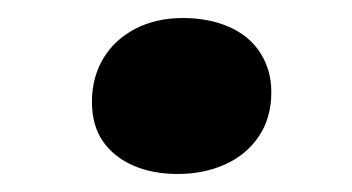

<svg xmlns="http://www.w3.org/2000/svg" viewBox="-20 -176 391 213"><path d="M82 -63Q82 -90 94.5 -111Q107 -132 130 -144Q153 -156 183 -156Q212 -156 234.5 -146Q257 -136 269 -117Q281 -98 281 -74Q281 -45 267 -24.5Q253 -4 229.5 6.5Q206 17 177 17Q149 17 127.5 7.5Q106 -2 94 -19.5Q82 -37 82 -63Z"/></svg>

Font: Literata
Style: Bold Italic
Weight: 700
Italic angle: -2°
Designer: Latin by Veronika Burian and Jose Scaglione. Greek by Irene Vlachou. Cyrillic by Vera Evstafieva
Foundry: TypeTogether
Version: Version 3.103;gftools[0.9.29]